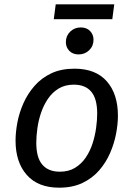

<svg xmlns="http://www.w3.org/2000/svg" viewBox="-20 -857 618 889"><path d="M254 12Q156 12 104 -47Q52 -106 52 -206Q52 -245 60.5 -290Q69 -335 88.5 -379Q108 -423 140 -459.5Q172 -496 217.5 -517.5Q263 -539 325 -539Q423 -539 474.5 -480.5Q526 -422 526 -321Q526 -283 517.5 -238Q509 -193 490 -149Q471 -105 439.5 -68.5Q408 -32 362 -10Q316 12 254 12ZM257 -62Q298 -62 327.5 -80Q357 -98 377 -127.5Q397 -157 408.5 -192.5Q420 -228 425 -264.5Q430 -301 430 -331Q430 -400 402.5 -432.5Q375 -465 322 -465Q281 -465 251.5 -447Q222 -429 202 -399.5Q182 -370 170 -334.5Q158 -299 153 -262.5Q148 -226 148 -196Q148 -127 176 -94.5Q204 -62 257 -62ZM344 -605Q317 -605 301 -621.5Q285 -638 285 -662Q285 -691 305 -710.5Q325 -730 354 -730Q381 -730 397 -713.5Q413 -697 413 -673Q413 -644 393 -624.5Q373 -605 344 -605ZM509 -837 500 -768H229L238 -837Z"/></svg>

Font: Fira Sans Variable
Style: Italic
Weight: 397
Italic angle: -8°
Designer: Carrois Corporate & Edenspiekermann AG
Foundry: Carrois Corporate GbR & Edenspiekermann AG
Version: Version 4.202